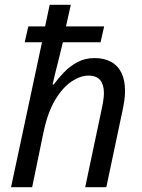

<svg xmlns="http://www.w3.org/2000/svg" viewBox="-20 -780 592 800"><path d="M26 0 155 -604H83L98 -670H168L187 -760H275L255 -670H414L399 -604H242Q233 -566 224.5 -532.5Q216 -499 209.5 -472.5Q203 -446 199 -428H204Q222 -453 246.5 -478.5Q271 -504 302.5 -521Q334 -538 374 -538Q414 -538 442.5 -522.5Q471 -507 486 -476.5Q501 -446 501 -401Q501 -381 498 -361Q495 -341 490 -317L423 0H335L404 -327Q409 -350 411 -366Q413 -382 413 -393Q413 -427 397.5 -446Q382 -465 348 -465Q316 -465 279 -441Q242 -417 210 -364Q178 -311 160 -223L114 0Z"/></svg>

Font: Noto Sans Display
Style: Italic
Weight: 400
Italic angle: -12°
Designer: Monotype Design Team
Foundry: Monotype Imaging Inc.
Version: Version 2.003